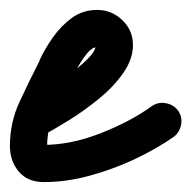

<svg xmlns="http://www.w3.org/2000/svg" viewBox="-46 -322 386 387"><path d="M40 -49Q26 -42 11.5 -46.5Q-3 -51 -11 -65Q-18 -78 -13.5 -93Q-9 -108 5 -115Q15 -121 38 -135Q61 -149 86 -166.5Q111 -184 129 -201.5Q147 -219 147 -231Q147 -231 147 -230Q148 -228 149 -227Q149 -227 150 -227Q140 -227 130 -215Q120 -203 112 -188.5Q104 -174 101 -167Q101 -167 101 -166Q100 -166 100 -166Q84 -134 66.5 -99.5Q49 -65 49 -28Q49 -24 49 -23Q47 -26 45 -28Q44 -29 42 -29.5Q40 -30 42 -30Q97 -30 157 -53.5Q217 -77 260 -108Q260 -108 260 -108Q260 -108 260 -108Q273 -117 288.5 -114Q304 -111 313 -99Q322 -86 319 -70.5Q316 -55 304 -46Q268 -21 224 -0.5Q180 20 133.5 32.5Q87 45 42 45Q10 45 -8 24Q-26 3 -26 -28Q-26 -75 -6.5 -117Q13 -159 34 -200Q34 -200 33 -200Q33 -199 33 -199Q44 -223 60.5 -246.5Q77 -270 99 -286Q121 -302 150 -302Q179 -302 200.5 -281.5Q222 -261 222 -231Q222 -203 202.5 -175Q183 -147 153.5 -123Q124 -99 93.5 -80Q63 -61 40 -49Q40 -49 40 -49Q40 -49 40 -49Z"/></svg>

Font: FRB American Cursive Guidelines Arrows Extrabold
Style: Bold Italic
Weight: 800
Italic angle: -25°
Version: Version 2.0;Modular Font Editor K font №1